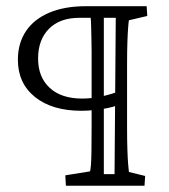

<svg xmlns="http://www.w3.org/2000/svg" viewBox="-20 -593 540 613"><path d="M441.4 0H190.4L188.5 -33.2L267.6 -45.9Q269.5 -54.7 270.5 -68.4Q271.5 -82 272 -110.4Q272.5 -138.7 272.5 -191.4V-429.7Q272.5 -440.4 272 -462.9Q271.5 -485.4 271 -507.3Q270.5 -529.3 269.5 -536.1H233.4Q170.9 -536.1 136.2 -501Q101.6 -465.8 101.6 -406.2Q101.6 -346.7 138.7 -312.5Q175.8 -278.3 242.2 -278.3Q268.6 -278.3 296.9 -283.7Q325.2 -289.1 352.5 -298.8V-255.9Q342.8 -252 323.7 -248Q304.7 -244.1 282.2 -241.7Q259.8 -239.3 240.2 -239.3Q146.5 -239.3 91.8 -283.2Q37.1 -327.1 37.1 -402.3Q37.1 -455.1 63 -493.7Q88.9 -532.2 137.7 -552.7Q186.5 -573.2 253.9 -573.2H448.2L450.2 -542L391.6 -528.3Q390.6 -524.4 389.2 -505.9Q387.7 -487.3 386.7 -457.5Q385.7 -427.7 385.7 -387.7V-184.6Q385.7 -145.5 386.7 -115.7Q387.7 -85.9 389.2 -67.9Q390.6 -49.8 391.6 -43.9L443.4 -31.2ZM311.5 -536.1V-37.1H345.7L349.6 -536.1Z"/></svg>

Font: Crimson Pro ExtraLight
Style: Regular
Weight: 250
Designer: Jacques Le Bailly
Foundry: Baron von Fonthausen
Version: Version 1.003